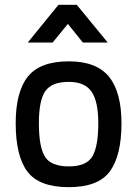

<svg xmlns="http://www.w3.org/2000/svg" viewBox="-20 -764 568 795"><path d="M265 -510Q380 -510 431.5 -446Q483 -382 483 -254Q483 -120 435 -54.5Q387 11 265 11Q142 11 93.5 -53.5Q45 -118 45 -254Q45 -384 95.5 -447Q146 -510 265 -510ZM265 -75Q338 -75 362.5 -116.5Q387 -158 387 -254Q387 -344 359 -384.5Q331 -425 265 -425Q194 -425 167.5 -386.5Q141 -348 141 -254Q141 -156 166 -115.5Q191 -75 265 -75ZM95 -588 222 -744H298L426 -588H323L261 -665L198 -588Z"/></svg>

Font: TitilliumText22L Lt
Style: Medium
Weight: 500
Designer: Campivisivi
Foundry: Campivisivi
Version: 1.000